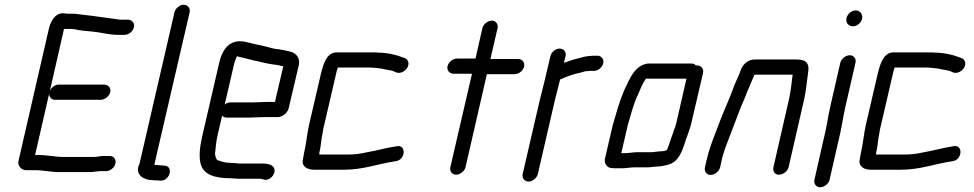

<svg xmlns="http://www.w3.org/2000/svg" viewBox="-20 -713 4107 810"><path d="M520 -630H491C486 -630 483 -630 480 -631C446 -635 405 -642 370 -646L353 -648C335 -650 315 -653 296 -655H264C257 -656 252 -657 245 -657C212 -657 194 -624 186 -591L58 -34C53 -13 71 5 90 5H129C164 5 194 13 230 13H364C378 12 388 10 401 9H428C445 9 463 -6 467 -23C471 -40 460 -55 443 -55H412C398 -54 391 -51 377 -51H245C210 -51 181 -59 144 -59H128L187 -316C188 -304 197 -292 212 -292H405C422 -292 441 -307 445 -324C449 -341 437 -356 420 -356H227C212 -356 198 -344 191 -332L250 -591H280C284 -590 288 -590 293 -590C317 -584 342 -582 368 -580C404 -577 439 -566 477 -566H506C523 -566 541 -581 545 -598C549 -615 537 -630 520 -630Z M716 -661 569 -24C568 -21 567 -17 565 -14C551 24 586 47 624 47C631 48 637 48 644 48L656 49C696 52 714 -11 675 -14L664 -15L641 -17C638 -17 634 -17 631 -18L780 -661C784 -678 772 -693 755 -693C738 -693 720 -678 716 -661Z M979 -475C982 -475 984 -475 986 -474C1007 -469 1033 -462 1055 -457C1082 -452 1106 -444 1133 -441L1149 -439C1157 -438 1168 -434 1175 -433L1140 -283H1108C1095 -283 1061 -281 1046 -281H952C943 -281 935 -278 928 -272L969 -449C970 -454 977 -469 979 -475ZM1094 -219H1148C1169 -217 1193 -235 1198 -257L1241 -440C1246 -466 1232 -485 1212 -493L1193 -498C1186 -500 1180 -501 1173 -502L1157 -505C1145 -506 1136 -507 1126 -510C1098 -519 1061 -525 1034 -532C1018 -535 1010 -539 992 -539C942 -539 916 -498 905 -449L834 -142C823 -96 818 -51 827 -20C839 24 887 39 953 39C963 39 973 41 984 41H1076C1083 41 1086 43 1091 44C1117 53 1145 22 1137 -2C1131 -17 1113 -23 1090 -23H988C981 -24 975 -25 968 -25C960 -25 943 -27 936 -27C922 -29 906 -34 896 -38C891 -45 885 -60 888 -72C890 -94 892 -117 898 -143L917 -225C922 -220 928 -217 937 -217H1031C1046 -217 1081 -219 1094 -219Z M1341 -152C1342 -162 1345 -174 1348 -187L1397 -398C1399 -407 1401 -417 1405 -428H1541C1547 -428 1552 -428 1557 -427C1560 -427 1564 -427 1569 -426L1587 -424C1592 -423 1598 -422 1606 -420C1618 -418 1618 -418 1628 -416C1634 -415 1639 -413 1644 -411L1653 -407C1671 -401 1690 -414 1698 -427C1710 -447 1700 -463 1688 -468L1679 -471C1652 -482 1612 -491 1574 -491C1569 -492 1564 -492 1557 -492H1401C1358 -492 1344 -444 1333 -398L1284 -187C1275 -147 1273 -114 1265 -78C1262 -67 1261 -53 1258 -41C1251 -12 1275 3 1305 3H1431C1514 3 1573 -22 1650 -33C1692 -39 1695 -105 1653 -96C1607 -89 1567 -77 1525 -70C1500 -64 1475 -61 1446 -61H1326L1327 -63C1327 -68 1328 -73 1329 -77C1335 -102 1335 -127 1341 -152Z M2015 -594 1986 -466H1908C1891 -466 1872 -451 1868 -434C1864 -417 1876 -402 1893 -402H1965C1967 -402 1969 -402 1971 -401L1880 -8C1876 9 1887 24 1904 24C1921 24 1940 9 1944 -8L2034 -400H2151C2168 -400 2187 -414 2191 -432C2195 -450 2183 -464 2166 -464H2049L2079 -594C2083 -611 2072 -626 2055 -626C2038 -626 2019 -611 2015 -594Z M2302 -476 2278 -374C2273 -351 2264 -320 2258 -294L2185 21C2181 38 2193 53 2210 53C2227 53 2245 38 2249 21L2322 -295C2328 -320 2337 -351 2342 -374L2343 -378C2346 -379 2349 -380 2351 -381C2373 -391 2401 -401 2427 -406L2448 -412C2453 -413 2457 -413 2460 -413C2465 -414 2471 -414 2476 -414H2486C2503 -414 2521 -429 2525 -446C2529 -463 2517 -478 2500 -478H2490C2483 -478 2477 -478 2471 -477C2464 -477 2456 -476 2447 -474C2430 -469 2417 -467 2400 -462L2371 -452C2367 -451 2362 -449 2359 -448L2366 -476C2370 -493 2359 -508 2341 -508C2323 -508 2306 -493 2302 -476Z M2619 -67H2601L2628 -183C2641 -228 2653 -277 2672 -315C2682 -339 2691 -362 2705 -381H2876L2832 -189C2827 -171 2824 -169 2819 -151L2811 -129C2807 -114 2801 -101 2796 -86C2795 -83 2794 -81 2793 -80C2789 -78 2779 -75 2775 -75C2770 -75 2764 -75 2758 -74L2740 -72C2735 -71 2730 -71 2727 -71H2668C2653 -71 2633 -67 2619 -67ZM2561 -4C2566 -3 2573 -3 2582 -3H2605C2619 -3 2641 -7 2656 -7H2713C2724 -7 2737 -10 2749 -10C2754 -11 2759 -11 2763 -11C2770 -12 2777 -13 2786 -15L2801 -19C2843 -31 2858 -74 2873 -122L2881 -144C2887 -162 2889 -165 2895 -187L2946 -405C2950 -422 2938 -437 2921 -437H2916C2911 -442 2905 -445 2897 -445H2716C2704 -445 2691 -440 2677 -431C2647 -410 2630 -367 2612 -329C2593 -285 2580 -236 2565 -185L2532 -43C2528 -24 2541 -4 2561 -4Z M3018 -7 3024 -34C3025 -39 3026 -47 3030 -58C3033 -69 3036 -78 3039 -87C3058 -139 3081 -196 3100 -247C3109 -273 3123 -298 3131 -323C3141 -348 3153 -373 3163 -398H3324C3319 -363 3317 -330 3308 -292L3243 -8C3239 9 3248 24 3266 24C3284 24 3303 9 3307 -8L3372 -292C3381 -331 3384 -371 3389 -406C3396 -443 3383 -462 3343 -462H3167C3136 -464 3111 -440 3103 -412C3102 -409 3101 -406 3099 -401C3089 -377 3077 -354 3069 -329C3058 -298 3040 -260 3027 -227C3004 -165 2976 -103 2960 -34L2954 -7C2950 10 2961 25 2978 25C2995 25 3014 10 3018 -7Z M3525 -448 3483 -265C3472 -217 3467 -171 3454 -123L3416 45C3412 62 3423 77 3440 77C3457 77 3476 62 3480 45L3508 -79L3518 -122C3530 -168 3536 -218 3547 -265L3589 -448C3593 -465 3582 -480 3565 -480C3548 -480 3529 -465 3525 -448ZM3551 -636C3547 -617 3560 -602 3578 -602C3595 -602 3613 -616 3617 -634C3621 -653 3608 -669 3590 -669C3572 -669 3555 -654 3551 -636Z M3690 -152C3691 -162 3694 -174 3697 -187L3746 -398C3748 -407 3750 -417 3754 -428H3890C3896 -428 3901 -428 3906 -427C3909 -427 3913 -427 3918 -426L3936 -424C3941 -423 3947 -422 3955 -420C3967 -418 3967 -418 3977 -416C3983 -415 3988 -413 3993 -411L4002 -407C4020 -401 4039 -414 4047 -427C4059 -447 4049 -463 4037 -468L4028 -471C4001 -482 3961 -491 3923 -491C3918 -492 3913 -492 3906 -492H3750C3707 -492 3693 -444 3682 -398L3633 -187C3624 -147 3622 -114 3614 -78C3611 -67 3610 -53 3607 -41C3600 -12 3624 3 3654 3H3780C3863 3 3922 -22 3999 -33C4041 -39 4044 -105 4002 -96C3956 -89 3916 -77 3874 -70C3849 -64 3824 -61 3795 -61H3675L3676 -63C3676 -68 3677 -73 3678 -77C3684 -102 3684 -127 3690 -152Z"/></svg>

Font: Electronic
Style: SeBdIt
Weight: 600
Version: Version 1.011